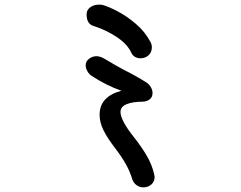

<svg xmlns="http://www.w3.org/2000/svg" viewBox="-20 -793 1040 827"><path d="M353 -731Q353 -750 368.5 -761.5Q384 -773 406 -773Q416 -773 421 -772Q447 -765 487 -744Q527 -723 566 -689.5Q605 -656 627 -614Q634 -603 634 -589Q634 -568 620 -555Q606 -542 585 -542Q572 -542 561.5 -548Q551 -554 546 -565Q529 -603 482 -634Q435 -665 383 -681Q353 -690 353 -731ZM646 -31Q646 -11 632 1.5Q618 14 597 14Q582 14 569 5Q556 -4 550 -20Q540 -54 522 -86Q504 -118 475 -156Q442 -199 425.5 -232.5Q409 -266 409 -299Q409 -377 503 -402Q438 -425 375 -466Q364 -473 356.5 -486Q349 -499 349 -512Q349 -528 362.5 -539Q376 -550 394 -551Q411 -551 428 -541Q487 -506 512 -493Q566 -466 612 -437Q623 -429 630 -417Q637 -405 637 -392Q637 -374 624 -364.5Q611 -355 593 -355Q553 -355 526 -344.5Q499 -334 499 -311Q499 -275 557 -202Q590 -160 612 -122.5Q634 -85 644 -43Z"/></svg>

Font: Tsukimi Rounded SemiBold
Style: Regular
Weight: 600
Designer: Takashi Funayama
Foundry: Takashi Funayama
Version: Version 1.032; ttfautohint (v1.8.3)